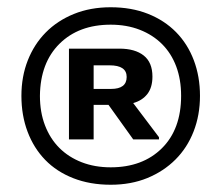

<svg xmlns="http://www.w3.org/2000/svg" viewBox="-20 -730 609 529"><path d="M285 -221Q228 -221 182 -239Q136 -257 104.5 -289.5Q73 -322 56 -367Q39 -412 39 -466Q39 -519 56.5 -563.5Q74 -608 106 -640.5Q138 -673 183.5 -691.5Q229 -710 285 -710Q342 -710 387.5 -692Q433 -674 465 -641.5Q497 -609 514 -564Q531 -519 531 -466Q531 -413 513.5 -368Q496 -323 463.5 -290.5Q431 -258 386 -239.5Q341 -221 285 -221ZM285 -269Q373 -269 426 -321.5Q479 -374 479 -466Q479 -511 465.5 -547Q452 -583 426.5 -608.5Q401 -634 365 -648Q329 -662 285 -662Q197 -662 144 -609.5Q91 -557 90 -466Q90 -421 104 -384.5Q118 -348 143.5 -322.5Q169 -297 205 -283Q241 -269 285 -269ZM309 -596Q352 -596 376 -577Q400 -558 400 -519Q400 -489 386 -471Q372 -453 347 -446L418 -352V-346H347L279 -441H238V-346H170V-596ZM286 -485Q329 -485 329 -518Q329 -550 282 -550H238V-485Z"/></svg>

Font: Tilda Sans Bold
Style: Regular
Weight: 700
Designer: ParaType Ltd
Foundry: ParaType Ltd
Version: Version 1.009